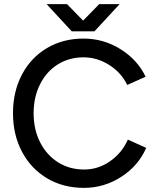

<svg xmlns="http://www.w3.org/2000/svg" viewBox="-20 -899 762 931"><path d="M43 -350Q43 -455 86.5 -537.5Q130 -620 208 -666Q286 -712 385 -712Q482 -712 564.5 -660.5Q647 -609 686 -527L597 -487Q568 -547 509.5 -584Q451 -621 385 -621Q315 -621 260 -586.5Q205 -552 174 -490Q143 -428 143 -350Q143 -271 174.5 -209Q206 -147 261.5 -112Q317 -77 388 -77Q456 -77 513.5 -117Q571 -157 600 -222L689 -182Q651 -95 568 -41.5Q485 12 387 12Q287 12 209 -34Q131 -80 87 -162.5Q43 -245 43 -350ZM206 -879H305L383 -799L461 -879H560L438 -747H328Z"/></svg>

Font: Oak Sans Medium
Style: Regular
Weight: 500
Designer: Erik Kennedy, Walven
Foundry: Erik Kennedy, Walven
Version: Version 1.000